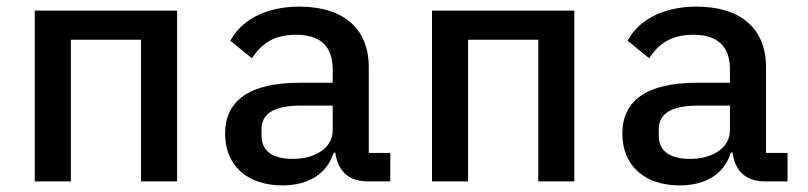

<svg xmlns="http://www.w3.org/2000/svg" viewBox="-20 -548 2440 580"><path d="M85 0H194V-428H406V0H515V-516H85Z M1159 0V-86H1094V-345C1094 -464 1015 -528 884 -528C775 -528 705 -481 676 -425L741 -372C769 -415 807 -443 874 -443C948 -443 985 -408 985 -338V-298H886C733 -298 660 -244 660 -144C660 -47 728 12 833 12C914 12 968 -24 988 -87H993C1000 -35 1029 0 1092 0ZM864 -68C805 -68 770 -91 770 -138V-158C770 -205 809 -229 888 -229H985V-154C985 -103 935 -68 864 -68Z M1285 0H1394V-428H1606V0H1715V-516H1285Z M2359 0V-86H2294V-345C2294 -464 2215 -528 2084 -528C1975 -528 1905 -481 1876 -425L1941 -372C1969 -415 2007 -443 2074 -443C2148 -443 2185 -408 2185 -338V-298H2086C1933 -298 1860 -244 1860 -144C1860 -47 1928 12 2033 12C2114 12 2168 -24 2188 -87H2193C2200 -35 2229 0 2292 0ZM2064 -68C2005 -68 1970 -91 1970 -138V-158C1970 -205 2009 -229 2088 -229H2185V-154C2185 -103 2135 -68 2064 -68Z"/></svg>

Font: IBM Mono Medium
Style: Regular
Weight: 500
Monospace: yes
Designer: Mike Abbink, Paul van der Laan, Pieter van Rosmalen
Foundry: Bold Monday
Version: Version 2.3